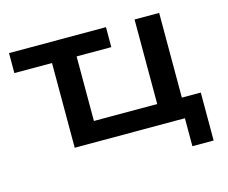

<svg xmlns="http://www.w3.org/2000/svg" viewBox="-91 -624 1048 882"><g transform="rotate(-15 432.5 -182.5)"><path d="M721 133V0H197V-403H18V-498H479V-403H314V-96H615V-498H732V-95H822V133Z"/></g></svg>

Font: Nunito Sans 7pt SemiExpanded SemiBold
Style: Regular
Weight: 600
Width: 6
Designer: Vernon Adams
Foundry: Vernon Adams
Version: Version 3.101;gftools[0.9.27]